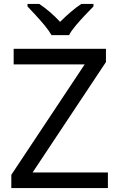

<svg xmlns="http://www.w3.org/2000/svg" viewBox="-20 -964 612 984"><path d="M533 0H38V-68L414 -634H50V-714H523V-646L147 -80H533ZM244 -784Q231 -807 209 -833.5Q187 -860 163 -886Q139 -912 121 -931V-944H181Q207 -927 235 -903Q263 -879 288 -852Q315 -879 343 -903Q371 -927 397 -944H459V-931Q440 -912 415.5 -886Q391 -860 368.5 -833.5Q346 -807 334 -784Z"/></svg>

Font: Noto Sans Balinese
Style: Regular
Weight: 400
Designer: Aditya Bayu, David Williams
Foundry: David Williams
Version: Version 2.003